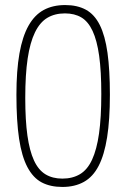

<svg xmlns="http://www.w3.org/2000/svg" viewBox="-20 -730 500 760"><path d="M45 -355Q45 -451 57 -518.5Q69 -586 93 -628.5Q117 -671 153 -690.5Q189 -710 238 -710Q286 -710 320 -691.5Q354 -673 375 -631Q396 -589 405.5 -521Q415 -453 415 -355Q415 -256 404 -186.5Q393 -117 370.5 -73.5Q348 -30 312 -10Q276 10 227 10Q179 10 145 -8Q111 -26 88.5 -68.5Q66 -111 55.5 -181Q45 -251 45 -355ZM80 -342Q80 -254 88.5 -193.5Q97 -133 114.5 -95Q132 -57 160 -40Q188 -23 227 -23Q267 -23 296.5 -40.5Q326 -58 344.5 -98Q363 -138 372 -201.5Q381 -265 381 -358Q381 -448 372.5 -509Q364 -570 346.5 -607.5Q329 -645 302 -661Q275 -677 237 -677Q197 -677 167.5 -659.5Q138 -642 118.5 -602Q99 -562 89.5 -498.5Q80 -435 80 -342Z"/></svg>

Font: Yanone Kaffeesatz Thin
Style: Regular
Weight: 250
Designer: Yanone
Foundry: Yanone Font Production. Not for release.
Version: Version 1.002